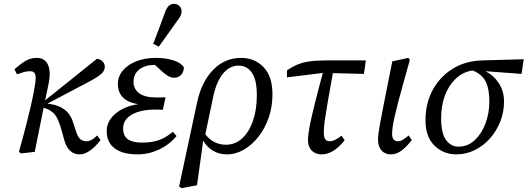

<svg xmlns="http://www.w3.org/2000/svg" viewBox="-20 -787 2734 995"><path d="M78 0Q100 -78 115 -136.5Q130 -195 141 -243Q152 -291 160 -339Q168 -382 163 -400Q158 -418 138 -418Q119 -418 105 -414Q91 -410 68 -402L55 -428Q95 -463 119 -475Q143 -487 171 -487Q212 -487 228.5 -451.5Q245 -416 231 -349L214 -267L482 -482Q499 -481 511 -469.5Q523 -458 523 -441Q523 -422 507.5 -406.5Q492 -391 444 -365L226 -250L245 -247Q287 -240 316 -218Q345 -196 358 -155L375 -103Q385 -74 398 -64.5Q411 -55 428 -55Q442 -55 456.5 -63.5Q471 -72 484 -85L501 -61Q475 -27 447 -7Q419 13 393 13Q335 13 314 -58L297 -119Q281 -175 262 -196Q243 -217 214 -226L206 -228L160 0L89 8Z M693 13Q616 13 574.5 -18Q533 -49 533 -107Q533 -160 579 -198.5Q625 -237 696 -247Q591 -264 591 -352Q591 -391 616.5 -421.5Q642 -452 686.5 -469.5Q731 -487 787 -487Q840 -487 879.5 -474Q919 -461 933 -438Q932 -413 918 -398.5Q904 -384 881 -384Q866 -384 849 -394.5Q832 -405 814 -422L783 -451Q730 -450 701 -426.5Q672 -403 672 -362Q672 -325 702 -303.5Q732 -282 787 -282Q805 -282 812 -282Q819 -282 838 -283L824 -218Q815 -219 805 -219Q795 -219 784 -219Q708 -219 663 -193Q618 -167 618 -122Q618 -83 642.5 -65.5Q667 -48 716 -48Q766 -48 802.5 -60.5Q839 -73 876 -104L895 -82Q856 -36 803 -11.5Q750 13 693 13ZM774 -560Q790 -602 806 -644Q822 -686 837 -728Q846 -750 857 -758.5Q868 -767 881 -767Q899 -767 910 -755.5Q921 -744 921 -730Q921 -717 916 -706Q911 -695 897 -677Q874 -644 850 -611Q826 -578 803 -545Z M1086 -291 1044 -91Q1086 -37 1151 -37Q1199 -37 1235 -70Q1271 -103 1291 -161Q1311 -219 1311 -294Q1311 -373 1285.5 -410Q1260 -447 1216 -447Q1171 -447 1137 -407Q1103 -367 1086 -291ZM921 188 908 180 1002 -259Q1025 -364 1085 -425.5Q1145 -487 1230 -487Q1299 -487 1345.5 -439.5Q1392 -392 1392 -297Q1392 -234 1372.5 -177.5Q1353 -121 1319.5 -78.5Q1286 -36 1244 -11.5Q1202 13 1156 13Q1116 13 1084.5 -5.5Q1053 -24 1033 -58L1001 173Z M1467 -386V-422Q1496 -442 1523 -453Q1550 -464 1585.5 -469Q1621 -474 1673 -474H1876L1866 -404L1705 -408Q1688 -315 1678.5 -259Q1669 -203 1664.5 -172Q1660 -141 1659 -125.5Q1658 -110 1658 -98Q1658 -55 1688 -55Q1702 -55 1718 -63Q1734 -71 1750 -84L1766 -60Q1708 13 1647 13Q1614 13 1595 -7Q1576 -27 1576 -61Q1576 -73 1578.5 -93.5Q1581 -114 1588.5 -151Q1596 -188 1611.5 -250.5Q1627 -313 1653 -409Z M2006 13Q1975 13 1957 -7.5Q1939 -28 1939 -65Q1939 -76 1941 -92.5Q1943 -109 1949 -143.5Q1955 -178 1968 -243L2013 -469L2096 -487L2104 -477L2070 -355Q2039 -245 2025.5 -184.5Q2012 -124 2012 -93Q2012 -55 2042 -55Q2056 -55 2069 -63.5Q2082 -72 2098 -85L2114 -61Q2086 -25 2060 -6Q2034 13 2006 13Z M2345 13Q2278 13 2231.5 -32.5Q2185 -78 2185 -164Q2185 -251 2222 -320Q2259 -389 2325.5 -430.5Q2392 -472 2482 -474L2694 -480L2683 -404L2496 -418Q2539 -396 2565.5 -355Q2592 -314 2592 -261Q2592 -206 2572.5 -157Q2553 -108 2519 -69.5Q2485 -31 2440 -9Q2395 13 2345 13ZM2266 -175Q2266 -96 2291.5 -61.5Q2317 -27 2356 -27Q2404 -27 2440 -60.5Q2476 -94 2496 -147.5Q2516 -201 2516 -261Q2516 -327 2496.5 -365Q2477 -403 2429 -422Q2378 -414 2341.5 -379Q2305 -344 2285.5 -291.5Q2266 -239 2266 -175Z"/></svg>

Font: Source Serif Pro
Style: Italic
Weight: 400
Italic angle: -12°
Designer: Frank Grießhammer
Foundry: Adobe Systems Incorporated
Version: Version 3.001;hotconv 1.0.111;makeotfexe 2.5.65597